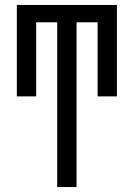

<svg xmlns="http://www.w3.org/2000/svg" viewBox="-20 -755 540 775"><path d="M211 0V-665H126V-366H48V-735H452V-366H374V-665H289V0Z"/></svg>

Font: Iosevka SS04
Style: Regular
Weight: 400
Monospace: yes
Designer: Belleve Invis
Foundry: Belleve Invis
Version: Version 19.0.0; ttfautohint (v1.8.4)